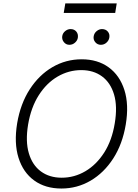

<svg xmlns="http://www.w3.org/2000/svg" viewBox="-20 -1080 797 1110"><path d="M707 -359.7Q688.2 -247.2 634.8 -164.1Q581.3 -81 503.7 -35.5Q426.1 9.9 335.2 9.9Q241.8 9.9 177.7 -36.6Q113.6 -83.1 87 -168Q60.4 -252.8 79.2 -367.5Q98.4 -480.5 151.8 -563.4Q205.3 -646.3 283 -691.8Q360.8 -737.2 452.1 -737.2Q544.4 -737.2 608.3 -690.7Q672.2 -644.2 699.2 -559.5Q726.2 -474.8 707 -359.7ZM643.5 -367.5Q659.8 -464.8 639.4 -533.6Q619 -602.3 569.6 -638.5Q520.2 -674.7 449.9 -674.7Q377.1 -674.7 313 -637.3Q248.9 -599.8 204 -529.3Q159.1 -458.8 142.4 -359.7Q126.4 -262.8 146.7 -194.1Q166.9 -125.4 216.4 -89Q266 -52.6 336.6 -52.6Q409.8 -52.6 473.7 -90.2Q537.6 -127.8 582.6 -198.3Q627.5 -268.8 643.5 -367.5ZM562.9 -821Q543.7 -821 530.9 -835.9Q518.1 -850.9 521.7 -871.1Q524.9 -888.8 539.1 -900.4Q553.3 -911.9 569.6 -911.9Q590.9 -911.9 603.3 -897.4Q615.8 -882.8 611.9 -861.9Q609 -845.5 595.3 -833.3Q581.7 -821 562.9 -821ZM381 -821Q361.9 -821 349.4 -836.3Q337 -851.6 339.8 -871.1Q342.7 -888.8 357.1 -900.4Q371.4 -911.9 387.8 -911.9Q409.1 -911.9 421.2 -897.5Q433.2 -883.2 430 -861.9Q427.6 -845.9 413.7 -833.5Q399.9 -821 381 -821ZM654.8 -1060.4 646 -1005.3H348.4L357.6 -1060.4Z"/></svg>

Font: Inter Light  BETA
Style: Italic
Weight: 300
Italic angle: 9.39999°
Designer: Rasmus Andersson
Foundry: rsms
Version: Version 3.011;git-f93a4a705